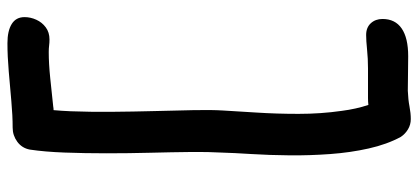

<svg xmlns="http://www.w3.org/2000/svg" viewBox="-324 -534 1124 516"><g transform="rotate(-90 238.0 -276.0)"><path d="M176 266Q161 266 148.5 258.5Q136 251 128 239Q108 202 97 153Q86 104 82 49.5Q78 -5 78.5 -59.5Q79 -114 82 -162Q85 -210 86 -244Q88 -277 87.5 -326.5Q87 -376 85.5 -434Q84 -492 84 -551.5Q84 -611 86 -664.5Q88 -718 94 -758Q98 -779 115 -791.5Q132 -804 153 -804Q185 -804 224 -807.5Q263 -811 304 -814.5Q345 -818 380 -818Q413 -818 431.5 -806.5Q450 -795 450 -772Q450 -756 443 -740.5Q436 -725 422.5 -715Q409 -705 390 -705Q381 -705 373.5 -706Q366 -707 356 -707Q325 -707 286 -703Q247 -699 210 -695Q205 -694 200 -694Q198 -672 197 -648Q195 -596 195.5 -538Q196 -480 197.5 -423Q199 -366 200 -318Q201 -270 199 -238Q197 -202 193.5 -148.5Q190 -95 190 -35.5Q190 24 198 80Q203 119 214 152Q223 151 233 151H312Q338 151 362.5 148.5Q387 146 402 146Q422 146 433.5 158.5Q445 171 445 190Q445 224 419.5 241.5Q394 259 345 259Q320 259 296.5 258.5Q273 258 252 258Q228 259 210 262.5Q192 266 176 266Z"/></g></svg>

Font: Shantell Sans Light Medium
Style: Regular
Weight: 500
Version: Version 1.008;[ac192a2d6]